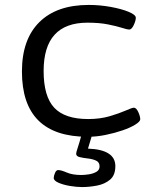

<svg xmlns="http://www.w3.org/2000/svg" viewBox="-20 -549 620 779"><path d="M336 6Q69 6 69 -259Q69 -389 139.5 -459Q210 -529 340 -529Q385 -529 429 -521Q473 -513 502 -501Q531 -489 531 -477Q531 -465 522.5 -447Q514 -429 504 -429Q497 -429 475 -436Q453 -443 418 -450Q383 -457 335 -457Q157 -457 157 -261Q157 -158 200 -112Q243 -66 338 -66Q386 -66 425 -77.5Q464 -89 490 -100.5Q516 -112 523 -112Q533 -112 541 -94.5Q549 -77 549 -65Q549 -56 529 -43.5Q509 -31 477 -20Q445 -9 408 -1.5Q371 6 336 6ZM313 210Q291 210 264 205.5Q237 201 217.5 192.5Q198 184 198 173Q198 165 203 153Q208 141 216 141Q228 141 251 151Q274 161 310 161Q322 161 339.5 158.5Q357 156 370.5 148.5Q384 141 384 126Q384 109 369.5 102.5Q355 96 336.5 94Q318 92 303.5 88.5Q289 85 289 75Q289 69 295 51.5Q301 34 312 -6H355L337 54Q448 58 448 125Q448 162 426.5 180Q405 198 373.5 204Q342 210 313 210Z"/></svg>

Font: Asap Expanded
Style: Regular
Weight: 400
Width: 7
Designer: Pablo Cosgaya
Foundry: Omnibus-Type
Version: Version 3.001; ttfautohint (v1.8.4.7-5d5b)